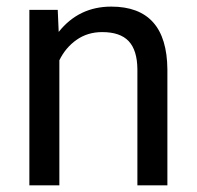

<svg xmlns="http://www.w3.org/2000/svg" viewBox="-20 -558 592 578"><path d="M153.8 -528.3 156.7 -461.9Q217.3 -538.1 314.9 -538.1Q482.4 -538.1 483.9 -349.1V0H393.6V-349.6Q393.1 -406.7 367.4 -434.1Q341.8 -461.4 287.6 -461.4Q243.7 -461.4 210.4 -438Q177.2 -414.6 158.7 -376.5V0H68.4V-528.3Z"/></svg>

Font: RobotoSquareBracket
Style: Square-Bracket
Weight: 400
Version: Version 2.137; 2017